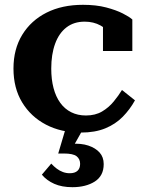

<svg xmlns="http://www.w3.org/2000/svg" viewBox="-20 -541 609 798"><path d="M337 -61Q376 -61 404 -77.5Q432 -94 452.5 -119Q473 -144 487 -167L541 -124Q520 -86 490 -55.5Q460 -25 417.5 -7.5Q375 10 316 10Q234 10 171 -23Q108 -56 72 -115.5Q36 -175 36 -256Q36 -337 72.5 -396.5Q109 -456 173.5 -488.5Q238 -521 325 -521Q380 -521 421.5 -510Q463 -499 490.5 -485Q518 -471 530 -460V-329H408V-452Q421 -450 429.5 -444.5Q438 -439 442 -430.5Q446 -422 446 -412.5Q446 -403 441 -394Q427 -419 398 -435Q369 -451 332 -451Q287 -451 256 -427Q225 -403 209 -359Q193 -315 193 -256Q193 -211 202.5 -175Q212 -139 230.5 -113.5Q249 -88 276 -74.5Q303 -61 337 -61ZM325 -4 285 67 277 57Q317 54 347 64Q377 74 394 93Q411 112 411 141Q411 166 401.5 184Q392 202 374 213.5Q356 225 332.5 231Q309 237 281 237Q237 237 205.5 223Q174 209 154 185L193 139Q204 151 216 160Q228 169 241.5 174Q255 179 270 179Q291 179 302 169Q313 159 313 140Q313 120 298.5 108.5Q284 97 245 97H222L252 -4Z"/></svg>

Font: Roboto Serif 28pt SemiBold
Style: Regular
Weight: 600
Designer: Greg Gazdowicz
Foundry: Commercial Type
Version: Version 1.008